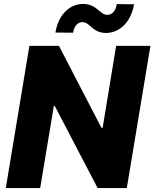

<svg xmlns="http://www.w3.org/2000/svg" viewBox="-20 -962 789 982"><path d="M353.7 -794.7C359.4 -829.2 377.8 -848.7 401.3 -848.7C441.8 -848.7 451 -793.3 523.4 -793.3C588.8 -794.4 648.8 -844.5 665.8 -940L577.4 -941.1C571.7 -908 555.4 -886 528.4 -886C490.8 -886 475.1 -941.8 405.2 -941.8C339.5 -941.8 279.5 -891.7 263.5 -795.5ZM749.3 -727.3H573.9L505 -308.2H498.9L281.6 -727.3H130.3L9.6 0H185.4L255.3 -419.7H260.3L479.4 0H628.6Z"/></svg>

Font: TID UI Extra Bold
Style: Italic
Weight: 800
Italic angle: -9.39999°
Designer: The TID Project Authors
Foundry: Bakken & Bæck
Version: Version 1.001;hotconv 1.0.109;makeotfexe 2.5.65596